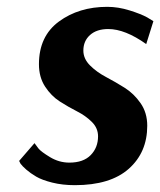

<svg xmlns="http://www.w3.org/2000/svg" viewBox="-20 -531 469 562"><path d="M81 -112Q85 -106 92.5 -96.5Q100 -87 126.5 -71Q153 -55 183 -55Q224 -55 245.5 -77Q267 -99 267 -132Q267 -156 249 -174Q231 -192 205.5 -205Q180 -218 155 -234Q130 -250 112 -277.5Q94 -305 94 -343Q94 -425 152.5 -468Q211 -511 294 -511Q326 -511 359.5 -500.5Q393 -490 411 -480L429 -469L408 -402Q346 -446 297 -446Q263 -446 243.5 -428.5Q224 -411 224 -383Q224 -359 243.5 -339.5Q263 -320 290.5 -305.5Q318 -291 345 -274Q372 -257 391.5 -229Q411 -201 411 -163Q411 -85 357 -37Q303 11 199 11Q163 11 133 3.5Q103 -4 86 -14Q69 -24 57 -34.5Q45 -45 40 -52L36 -60Z"/></svg>

Font: Arsenal
Style: Bold Italic
Weight: 700
Italic angle: -9.10001°
Designer: Andrij Shevchenko
Foundry: Stairsfor
Version: Version 2.001;PS 002.001;hotconv 1.0.88;makeotf.lib2.5.64775